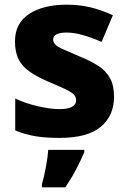

<svg xmlns="http://www.w3.org/2000/svg" viewBox="-20 -579 546 820"><path d="M467 -166Q467 -85 410.5 -37.5Q354 10 234 10Q176 10 132.5 3Q89 -4 45 -22V-158Q93 -136 145 -124.5Q197 -113 233 -113Q271 -113 288 -123Q305 -133 305 -151Q305 -164 296.5 -174Q288 -184 262.5 -196.5Q237 -209 187 -230Q138 -251 106.5 -273Q75 -295 59.5 -325.5Q44 -356 44 -402Q44 -480 104.5 -519.5Q165 -559 265 -559Q318 -559 365 -548Q412 -537 462 -514L414 -400Q373 -418 334.5 -429Q296 -440 265 -440Q207 -440 207 -410Q207 -399 215.5 -389.5Q224 -380 248.5 -369Q273 -358 320 -338Q367 -319 400 -297.5Q433 -276 450 -245Q467 -214 467 -166ZM340 71Q324 108 305 144.5Q286 181 259 221H159V208Q168 177 176 134.5Q184 92 186 61H340Z"/></svg>

Font: Noto Sans Gujarati UI ExtraBold
Style: Regular
Weight: 800
Designer: Jelle Bosma - Monotype Design Team, Universal Thirst
Foundry: Monotype Imaging Inc.
Version: Version 2.106; ttfautohint (v1.8.4.7-5d5b)